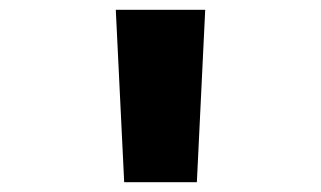

<svg xmlns="http://www.w3.org/2000/svg" viewBox="-20 -730 654 391"><path d="M232.9 -358.9 215.8 -710H397.9L380.9 -358.9Z"/></svg>

Font: IntelOne Mono Bold
Style: Regular
Weight: 700
Designer: Fred Shallcrass
Foundry: Frere-Jones Type LLC
Version: Version 1.200;hotconv 1.1.0;makeotfexe 2.6.0;FJTRelease1.2